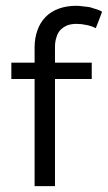

<svg xmlns="http://www.w3.org/2000/svg" viewBox="-20 -633 367 653"><path d="M292 -364.3Q292 -377.9 292 -419.9Q260.7 -419.9 167 -419.9Q167 -433.6 167 -472.7Q167 -492.2 171.9 -505.9Q175.8 -520.5 185.5 -531.2Q195.3 -541 209 -546.9Q222.7 -551.8 240.2 -551.8Q257.8 -551.8 274.4 -547.9Q291 -544.9 305.7 -537.1Q313.5 -555.7 327.1 -592.8Q325.2 -594.7 318.4 -597.7Q312.5 -600.6 304.7 -602.5Q296.9 -605.5 286.1 -608.4Q274.4 -610.4 262.7 -611.3Q251 -613.3 239.3 -613.3Q206.1 -613.3 179.7 -603.5Q153.3 -593.8 134.8 -575.2Q116.2 -555.7 107.4 -530.3Q97.7 -503.9 97.7 -471.7Q97.7 -455.1 97.7 -419.9Q78.1 -419.9 18.6 -419.9Q18.6 -406.2 18.6 -364.3Q39.1 -364.3 97.7 -364.3Q97.7 -273.4 97.7 0Q115.2 0 167 0Q167 -90.8 167 -364.3Q198.2 -364.3 292 -364.3Z"/></svg>

Font: TextaAlt
Style: Regular
Weight: 400
Designer: Daniel Hernandez & Miguel Hernandez
Version: Version 1.005;com.myfonts.easy.latinotype.texta.alt-regular.